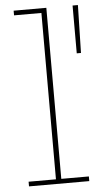

<svg xmlns="http://www.w3.org/2000/svg" viewBox="-55 -825 451 860"><g transform="rotate(-5 170.0 -395.0)"><path d="M187 -21H311V0H40V-21H163V-769H40V-790H187ZM305 -790H329L324 -575H305Z"/></g></svg>

Font: Hepta Slab ExtraLight ExtraLight
Style: Regular
Weight: 250
Version: Version 1.102